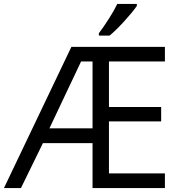

<svg xmlns="http://www.w3.org/2000/svg" viewBox="-21 -951 914 971"><path d="M813 0H447V-227H196L85 0H-1L340 -714H813V-640H530V-410H794V-337H530V-74H813ZM229 -302H447V-640H389ZM479 -783Q502 -813 529.5 -856Q557 -899 572 -931H671V-921Q649 -889 606.5 -842.5Q564 -796 533 -771H479Z"/></svg>

Font: Stephens Clock
Style: Regular
Weight: 400
Designer: Peter Wiegel (catfonts.de) with slight modifications by DT1.org
Version: Version 0.9.1